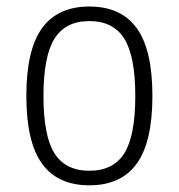

<svg xmlns="http://www.w3.org/2000/svg" viewBox="-20 -550 540 580"><path d="M355.5 -433.1Q322.3 -486.3 250 -486.3Q177.7 -486.3 144.5 -433.1Q111.3 -379.9 111.3 -259.8Q111.3 -139.6 144.5 -86.9Q177.7 -34.2 250 -34.2Q322.3 -34.2 355.5 -86.9Q388.7 -139.6 388.7 -259.8Q388.7 -379.9 355.5 -433.1ZM393.1 -55.7Q345.7 9.8 250 9.8Q154.3 9.8 106.9 -55.7Q59.6 -121.1 59.6 -260.3Q59.6 -399.4 106.9 -464.8Q154.3 -530.3 250 -530.3Q345.7 -530.3 393.1 -464.8Q440.4 -399.4 440.4 -260.3Q440.4 -121.1 393.1 -55.7Z"/></svg>

Font: Rounded Mgen+ 2m light
Style: Regular
Weight: 200
Designer: [Source Han Sans]
Ryoko NISHIZUKA  (kana & ideographs); Paul D. Hunt (Latin, Greek & Cyrillic); Wenlong ZHANG  (bopomofo
Version: Version 1.059.20150602